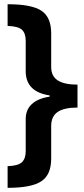

<svg xmlns="http://www.w3.org/2000/svg" viewBox="-20 -734 400 912"><path d="M16.1 -713.9Q130.9 -713.9 177 -682.9Q223.1 -651.9 223.1 -576.2V-416Q223.1 -372.1 254.4 -352.1Q285.6 -332 348.1 -332V-223.1Q285.2 -223.1 254.2 -202.4Q223.1 -181.6 223.1 -134.8V20Q223.1 96.2 176.3 127Q130.4 158.2 16.1 158.2V55.2Q65.4 53.7 83.7 36.9Q102.1 20 102.1 -16.1V-168.5Q102.1 -212.4 131.1 -239.5Q160.2 -266.6 215.8 -274.9V-280.8Q104.5 -297.4 102.1 -392.1V-540Q102.1 -576.2 84 -592.8Q65.9 -609.4 16.1 -610.8Z"/></svg>

Font: Open Sans Hebrew Condensed
Style: Bold
Weight: 700
Width: 3
Foundry: Ascender Corporation, Yanek Iontef
Version: Version 2.001;PS 002.001;hotconv 1.0.70;makeotf.lib2.5.58329